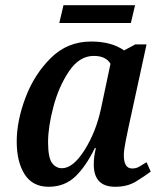

<svg xmlns="http://www.w3.org/2000/svg" viewBox="-20 -705 610 735"><path d="M166 10Q227 10 268 -29Q309 -68 343 -138H347Q343 -121 341 -107Q339 -93 339 -75Q339 10 421 10Q468 10 501 -10.5Q534 -31 557 -48L541 -84Q525 -74 513 -67Q501 -60 486 -60Q454 -60 454 -111Q454 -130 461.5 -167Q469 -204 472 -218L541 -535H498L455 -512Q407 -546 329 -546Q238 -546 174.5 -483Q111 -420 77.5 -331Q44 -242 44 -163Q44 -85 74.5 -37.5Q105 10 166 10ZM217 -61Q194 -61 179 -81.5Q164 -102 164 -161Q164 -219 184.5 -296.5Q205 -374 244.5 -432.5Q284 -491 339 -491Q385 -491 403 -461L367 -291Q348 -201 304 -131Q260 -61 217 -61ZM207 -617 223 -685H497L481 -617Z"/></svg>

Font: Noto Serif SemiCondensed Semi
Style: Italic
Weight: 600
Width: 4
Italic angle: -12°
Designer: Monotype Design Team
Foundry: Monotype Imaging Inc.
Version: Version 1.901